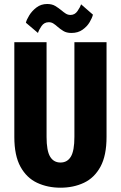

<svg xmlns="http://www.w3.org/2000/svg" viewBox="-20 -906 590 938"><path d="M275.5 11Q212.5 11 161.2 -13Q110 -37 80 -91.5Q50 -146 50 -237V-700H207.5V-237.5Q207.5 -169.5 224.8 -140.8Q242 -112 275.5 -112Q309 -112 326.2 -140.8Q343.5 -169.5 343.5 -237.5V-700H500.5V-237Q500.5 -146 470.8 -91.5Q441 -37 390 -13Q339 11 275.5 11ZM329 -745Q305 -745 289.2 -754.8Q273.5 -764.5 261 -775.5Q251 -784.5 241 -791Q231 -797.5 218.5 -797.5Q196 -797.5 183 -778.8Q170 -760 165.5 -745L106.5 -795Q109.5 -809 122.8 -830.8Q136 -852.5 158.2 -869.5Q180.5 -886.5 210.5 -886.5Q234 -886.5 250 -876.8Q266 -867 279.5 -856Q290.5 -846.5 301 -839.8Q311.5 -833 324.5 -833Q345.5 -833 358.5 -851.8Q371.5 -870.5 376 -885L434 -834.5Q430.5 -819 418 -797.8Q405.5 -776.5 383.2 -760.8Q361 -745 329 -745Z"/></svg>

Font: Trispace SemiCondensed
Style: Bold
Weight: 700
Width: 4
Designer: Tyler Finck
Foundry: Etcetera Type Company
Version: Version 1.210; ttfautohint (v1.8.3)